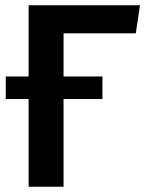

<svg xmlns="http://www.w3.org/2000/svg" viewBox="-20 -711 558 731"><path d="M222 -584V-420H370V-334H222V0H89V-334H2V-420H89V-691H513L497 -584Z"/></svg>

Font: Fira Sans Medium
Style: Regular
Weight: 500
Designer: bBox Type GmbH & Carrois Corporate GbR & Edenspiekermann AG
Foundry: bBox Type GmbH & Carrois Corporate GbR & Edenspiekermann AG
Version: Version 4.301